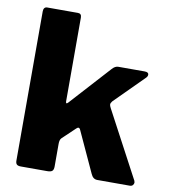

<svg xmlns="http://www.w3.org/2000/svg" viewBox="-83 -813 784 884"><g transform="rotate(10 309.0 -371.0)"><path d="M602 -18Q602 -11 597 -5.5Q592 0 583 0H431Q411 0 401 -23L314 -212Q310 -222 304 -222Q300 -222 294 -216L235 -160Q227 -152 227 -133V-27Q227 -12 220.5 -6Q214 0 197 0H74Q60 0 54.5 -5.5Q49 -11 49 -23V-721Q49 -731 53.5 -736.5Q58 -742 66 -742H210Q227 -742 227 -723V-331Q227 -323 231 -323Q233 -323 238 -328L407 -514Q421 -530 436 -530H559Q578 -530 578 -518Q578 -510 571 -503L436 -368Q429 -359 429 -353Q429 -347 435 -336L600 -26Z"/></g></svg>

Font: Libre Franklin ExtraBold
Style: Regular
Weight: 800
Designer: Pablo Impallari, Rodrigo Fuenzalida
Foundry: Impallari Type
Version: Version 1.002; ttfautohint (v1.5)